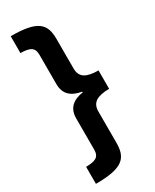

<svg xmlns="http://www.w3.org/2000/svg" viewBox="-253 -863 924 1143"><g transform="rotate(-30 209.0 -291.5)"><path d="M42 -799V-683C106 -682 135 -669 135 -618V-416C135 -348 174 -312 246 -300V-295C174 -284 135 -248 135 -180V34C135 86 106 98 42 99V216C226 216 270 171 270 65V-149C270 -211 309 -233 393 -235V-361C309 -362 270 -384 270 -446V-649C270 -754 226 -799 42 -799Z"/></g></svg>

Font: Noto Sans Sinhala UI Condensed ExtraBold
Style: Regular
Weight: 800
Width: 3
Designer: Jelle Bosma - Monotype Design Team
Foundry: Monotype Imaging Inc.
Version: Version 2.006